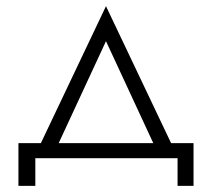

<svg xmlns="http://www.w3.org/2000/svg" viewBox="-20 -515 695 625"><path d="M558 0H95V90H40V-49H113L325 -495L537 -49H610V90H558ZM325 -381 171 -49H479Z"/></svg>

Font: Jost* Light
Style: Regular
Weight: 300
Version: Version 3.7